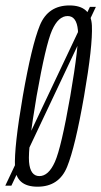

<svg xmlns="http://www.w3.org/2000/svg" viewBox="-59 -700 382 724"><path d="M-39 0H-16L302.5 -674H280ZM82.5 4Q163.5 4 194 -70.8Q224.5 -145.5 258 -337.5Q291 -528 287.5 -603.8Q284 -679.5 203 -679.5Q122 -679.5 91.2 -604.2Q60.5 -529 27 -337.5Q-6 -146 -2.5 -71Q1 4 82.5 4ZM89.5 -36Q55 -36 50.5 -89.5Q46 -143 79 -337.5Q113.5 -532 137.2 -585.8Q161 -639.5 196 -639.5Q230 -639.5 234.8 -586Q239.5 -532.5 206 -337.5Q172 -143 148 -89.5Q124 -36 89.5 -36Z"/></svg>

Font: Anybody ExtraCondensed Light
Style: Italic
Weight: 300
Width: 2
Italic angle: -10°
Version: Version 1.113;gftools[0.9.25]